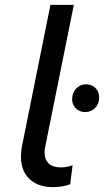

<svg xmlns="http://www.w3.org/2000/svg" viewBox="-20 -762 427 788"><path d="M66 -119Q66 -141 70 -161L187 -742H283L166 -162Q163 -149 163 -136Q163 -107 180 -91Q197 -75 229 -75Q255 -75 278 -84L268 -6Q237 6 197 6Q136 6 101 -27.5Q66 -61 66 -119ZM276 -355Q276 -381 292.5 -398.5Q309 -416 333 -416Q356 -416 371.5 -401Q387 -386 387 -362Q387 -336 370.5 -319Q354 -302 329 -302Q307 -302 291.5 -317Q276 -332 276 -355Z"/></svg>

Font: Montserrat Alternates Medium
Style: Italic
Weight: 500
Italic angle: -11.3°
Designer: Julieta Ulanovsky
Foundry: Julieta Ulanovsky
Version: Version 7.200